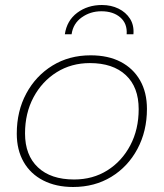

<svg xmlns="http://www.w3.org/2000/svg" viewBox="-20 -744 654 767"><path d="M272 3Q204 3 153 -23Q102 -49 74.5 -97Q47 -145 47 -210Q47 -300 85 -370.5Q123 -441 189.5 -482Q256 -523 342 -523Q412 -523 462 -497Q512 -471 539.5 -423Q567 -375 567 -309Q567 -220 529 -149Q491 -78 424.5 -37.5Q358 3 272 3ZM276 -27Q351 -27 409 -63.5Q467 -100 500.5 -163.5Q534 -227 534 -308Q534 -396 482.5 -444Q431 -492 339 -492Q265 -492 206.5 -455.5Q148 -419 114 -355.5Q80 -292 80 -211Q80 -124 131.5 -75.5Q183 -27 276 -27ZM239 -607Q247 -662 288.5 -693Q330 -724 387 -724Q424 -724 453.5 -709.5Q483 -695 499.5 -669Q516 -643 513 -607H486Q489 -650 460.5 -674.5Q432 -699 385 -699Q341 -699 306.5 -674.5Q272 -650 266 -607Z"/></svg>

Font: Montserrat Thin ExtraLight
Style: Italic
Weight: 250
Italic angle: -11.3°
Version: Version 9.000